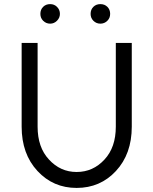

<svg xmlns="http://www.w3.org/2000/svg" viewBox="-20 -911 753 943"><path d="M226.3 -890.8Q205.3 -890.8 191.8 -877.3Q178.3 -863.8 178.3 -842.8Q178.3 -822.7 191.8 -809.2Q206.2 -794.8 226.3 -794.8Q245.7 -794.8 260 -809.2Q274.3 -823.5 274.3 -842.8Q274.3 -863 260 -877.3Q246.5 -890.8 226.3 -890.8ZM473 -890.8Q452 -890.8 438.5 -877.3Q425 -863.8 425 -842.8Q425 -822.7 438.5 -809.2Q452.8 -794.8 473 -794.8Q493.2 -794.8 507.5 -809.2Q521 -822.7 521 -842.8Q521 -863.8 507.5 -877.3Q494 -890.8 473 -890.8ZM86.3 -700V-288.8Q86.3 -154.8 164.2 -71Q241.2 12 356.3 12Q472.3 12 549.3 -71Q627.2 -154.8 627.2 -288.8V-700H548.8V-288.8Q548.8 -187.5 493.5 -127.8Q437.2 -66.3 356.3 -66.3Q276.3 -66.3 220.2 -127.8Q164.7 -187.5 164.7 -288.8V-700Z"/></svg>

Font: Unageo Variable
Style: Regular
Weight: 300
Designer: Richard Sepsi
Foundry: Richard Sepsi
Version: Version 2.200